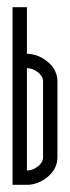

<svg xmlns="http://www.w3.org/2000/svg" viewBox="-20 -512 195 535"><path d="M100 -74V-285Q100 -299 86.5 -310Q73 -321 57 -322H55V-37H58Q73 -38 86.5 -49Q100 -60 100 -74ZM59 -362Q90 -360 115 -338Q140 -316 140 -285V-74Q140 -43 115 -21Q90 1 59 3H15V-492H55V-362Z"/></svg>

Font: RIT Chingam
Style: Regular
Weight: 400
Version: Version 1.2.1